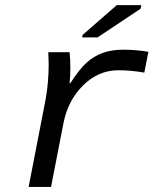

<svg xmlns="http://www.w3.org/2000/svg" viewBox="-20 -733 640 753"><path d="M545.9 -448.2Q493.7 -457.5 444.3 -457.5Q366.2 -457.5 306.2 -398.4Q246.1 -339.4 228.5 -248L180.2 0H92.3L158.7 -342.3Q170.9 -408.7 170.9 -483.4L169.4 -528.3H252.9Q255.9 -503.9 255.9 -465.8Q255.9 -433.6 252.9 -406.2H255.4Q291 -461.4 319.1 -486.8Q347.2 -512.2 381.8 -525.1Q416.5 -538.1 462.9 -538.1Q514.6 -538.1 562 -529.8ZM302.2 -586.4 304.2 -596.2 438 -712.9H534.2L531.2 -698.7L362.8 -586.4Z"/></svg>

Font: Cousine
Style: Italic
Weight: 400
Italic angle: -12°
Monospace: yes
Designer: Steve Matteson
Foundry: Monotype Imaging Inc.
Version: Version 1.21